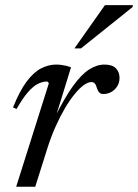

<svg xmlns="http://www.w3.org/2000/svg" viewBox="-20 -710 525 730"><path d="M165.5 -392.5Q165 -395 163.2 -397.5Q161.5 -400 157.5 -400Q142 -400 124.2 -391.2Q106.5 -382.5 86.5 -359.8Q66.5 -337 43 -295.5L29.5 -301.5Q54.5 -364 81 -399.5Q107.5 -435 135.8 -449.8Q164 -464.5 193.5 -464.5Q204 -464.5 213.2 -463.2Q222.5 -462 231.8 -459.8Q241 -457.5 250 -454L192 -266H189.5Q226.5 -340 258 -383.5Q289.5 -427 318.8 -445.8Q348 -464.5 377.5 -464.5Q407 -464.5 420.8 -450.2Q434.5 -436 434.5 -414Q434.5 -396 425.8 -382Q417 -368 403 -360.2Q389 -352.5 372.5 -352.5Q363.5 -352.5 358 -357.8Q352.5 -363 348.5 -375Q345 -387.5 340.2 -392.8Q335.5 -398 327.5 -398Q314.5 -398 297.8 -385.8Q281 -373.5 262.8 -351Q244.5 -328.5 226.5 -297.8Q208.5 -267 191.8 -229.8Q175 -192.5 161.5 -150.5L114 0H41.5ZM263 -526 379 -690.5H485L484.5 -683.5L288 -526Z"/></svg>

Font: Newsreader 36pt
Style: Italic
Weight: 400
Italic angle: -17°
Designer: Hugues Gentile
Foundry: Production Type
Version: Version 1.003